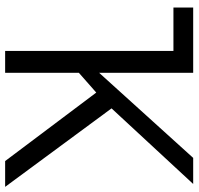

<svg xmlns="http://www.w3.org/2000/svg" viewBox="-32 -722 754 729"><g transform="rotate(90 344.5 -357.0)"><path d="M173 -639V0H256V-280L331 -346L591 0H689L391 -404L678 -714H579L256 -357V-714H8V-639Z"/></g></svg>

Font: OpenSansMMV
Style: Regular
Weight: 400
Designer: Steve Matteson
Foundry: Ascender Corporation
Version: Version 4.000